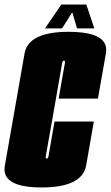

<svg xmlns="http://www.w3.org/2000/svg" viewBox="-49 -821 488 845"><path d="M133 4Q3 4 -23 -48Q-32.5 -67 -27.5 -93Q-10.5 -190 16 -340Q42 -490 59 -585.5Q76 -681 253 -681Q387 -681 412.5 -628.5Q421.5 -610 417 -585.5Q400 -490 382 -387H209Q234.5 -532 236.5 -543Q238 -551 235 -553.5Q234 -554 232.5 -554Q226.5 -554 224.5 -543Q222.5 -532 189 -340Q154.5 -145 152.5 -134Q151 -126 154 -123.5Q155 -123 156.5 -123Q162.5 -123 164.5 -134Q166.5 -145 191 -286H364Q347.5 -190 330.2 -93Q313 4 133 4ZM149 -696 221 -801H331L366 -696H290L269 -767L224 -696Z"/></svg>

Font: Anybody UltraCondensed Black
Style: Italic
Weight: 900
Width: 1
Italic angle: -10°
Designer: Tyler Finck
Foundry: Etcetera Type Company
Version: Version 1.010; ttfautohint (v1.8.3) -l 8 -r 50 -G 200 -x 14 